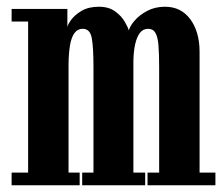

<svg xmlns="http://www.w3.org/2000/svg" viewBox="-20 -550 664 570"><path d="M14.5 0V-37.5H63.5V-486H14.5V-523.5H180V-469Q180.5 -476 191 -490.8Q201.5 -505.5 222.2 -517.8Q243 -530 273.5 -530Q303 -530 321.8 -516.2Q340.5 -502.5 350.2 -485.8Q360 -469 362.5 -459.5Q365.5 -472.5 379.8 -489Q394 -505.5 417.2 -517.8Q440.5 -530 470 -530Q517.5 -530 545 -492.8Q572.5 -455.5 572.5 -396V-37.5H619.5V0H418V-37.5H452.5V-350.5Q452.5 -389.5 450.5 -414.8Q448.5 -440 441.5 -452.2Q434.5 -464.5 420 -464.5Q404.5 -464.5 395.2 -452.2Q386 -440 381.2 -418.5Q376.5 -397 376 -369V-37.5H411V0H224V-37.5H257.5V-350.5Q257.5 -409 252.5 -436.8Q247.5 -464.5 225.5 -464.5Q210.5 -464.5 201.2 -452Q192 -439.5 188 -416.5Q184 -393.5 183.5 -361.5V-37.5H216.5V0Z"/></svg>

Font: Imbue Thin 10pt
Style: Bold
Weight: 700
Version: Version 1.102